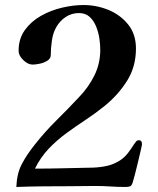

<svg xmlns="http://www.w3.org/2000/svg" viewBox="-20 -744 630 764"><path d="M545 -170Q545 -186 533 -186Q526 -186 522 -181.5Q518 -177 514 -171Q502 -152 489.5 -135.5Q477 -119 458 -106Q433 -90 406 -84Q379 -78 350 -77Q292 -76 234.5 -74.5Q177 -73 119 -73Q142 -119 174 -152.5Q206 -186 243.5 -213.5Q281 -241 320.5 -267Q360 -293 397 -323Q451 -367 486 -423Q521 -479 521 -551Q521 -608 490 -646.5Q459 -685 411.5 -704.5Q364 -724 312 -724Q272 -724 227 -713.5Q182 -703 143 -681Q104 -659 79 -624.5Q54 -590 54 -542Q54 -523 72.5 -505Q91 -487 110 -487Q121 -487 138 -490.5Q155 -494 168.5 -502.5Q182 -511 182 -525Q182 -551 186.5 -582.5Q191 -614 204 -636Q218 -661 241.5 -676.5Q265 -692 294 -692Q320 -692 336.5 -677Q353 -662 362.5 -638.5Q372 -615 375.5 -590.5Q379 -566 379 -546Q379 -491 355.5 -443.5Q332 -396 294 -357Q250 -310 204 -264.5Q158 -219 118 -168Q86 -128 66.5 -90.5Q47 -53 45 0Q98 -2 150.5 -2.5Q203 -3 255 -3Q281 -3 308 -3.5Q335 -4 361 -4Q390 -4 419.5 -2Q449 0 479 0Q491 0 497.5 -2.5Q504 -5 508 -18Q510 -24 516 -46.5Q522 -69 528.5 -96.5Q535 -124 540 -145.5Q545 -167 545 -170Z"/></svg>

Font: UoqMunThenKhung
Style: Regular
Weight: 400
Designer: Font-Kai, 金井和夫, 宇文滿月
Foundry: Kazuo Kanai, Moonlit Owen
Version: Version 1.197